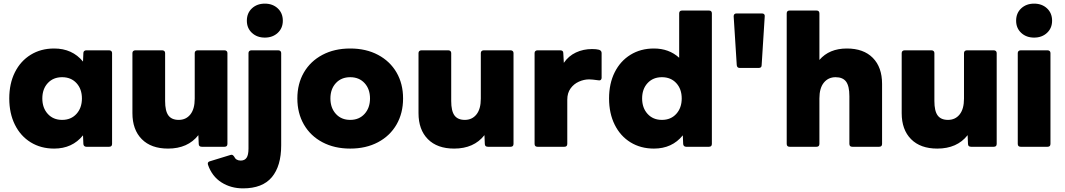

<svg xmlns="http://www.w3.org/2000/svg" viewBox="-20 -808 5861 1057"><path d="M31 -266Q31 -348 62 -410Q93 -472 149 -506.5Q205 -541 278 -541Q378 -541 437 -469L439 -516Q439 -523 443.5 -527Q448 -531 455 -531H581Q588 -531 592.5 -527Q597 -523 597 -516V-16Q597 0 581 0H455Q448 0 443.5 -4.5Q439 -9 439 -16L437 -63Q378 10 278 10Q205 10 149 -24.5Q93 -59 62 -121.5Q31 -184 31 -266ZM431 -266Q431 -318 401 -350.5Q371 -383 322 -383Q273 -383 243 -350.5Q213 -318 213 -266Q213 -214 243 -181Q273 -148 322 -148Q371 -148 401 -181Q431 -214 431 -266Z M709 -185V-516Q709 -523 713.5 -527Q718 -531 725 -531H873Q880 -531 884.5 -527Q889 -523 889 -516V-252Q889 -197 907 -172.5Q925 -148 964 -148Q1004 -148 1028 -178Q1052 -208 1052 -265V-516Q1052 -523 1056.5 -527Q1061 -531 1068 -531H1216Q1223 -531 1227.5 -527Q1232 -523 1232 -516V-16Q1232 0 1216 0H1091Q1074 0 1074 -16L1072 -64Q1014 10 905 10Q812 10 760.5 -42Q709 -94 709 -185Z M1339 -694Q1339 -736 1367 -762Q1395 -788 1438 -788Q1481 -788 1509 -762Q1537 -736 1537 -694Q1537 -653 1509 -627Q1481 -601 1438 -601Q1395 -601 1367 -627Q1339 -653 1339 -694ZM1125 99Q1124 97 1124 93Q1124 83 1135 80L1249 45Q1251 44 1255 44Q1262 44 1269 54Q1279 76 1305 76Q1327 76 1337.5 60.5Q1348 45 1348 10V-516Q1348 -523 1352.5 -527Q1357 -531 1364 -531H1512Q1519 -531 1523.5 -527Q1528 -523 1528 -516V-8Q1528 106 1476.5 167.5Q1425 229 1318 229Q1251 229 1199 196Q1147 163 1125 99Z M1617 -266Q1617 -347 1653 -409Q1689 -471 1755 -506Q1821 -541 1908 -541Q1995 -541 2061 -506Q2127 -471 2163 -409Q2199 -347 2199 -266Q2199 -185 2163 -122.5Q2127 -60 2061 -25Q1995 10 1908 10Q1821 10 1755 -25Q1689 -60 1653 -122.5Q1617 -185 1617 -266ZM2017 -266Q2017 -318 1987 -350.5Q1957 -383 1908 -383Q1859 -383 1829 -350.5Q1799 -318 1799 -266Q1799 -214 1829 -181Q1859 -148 1908 -148Q1957 -148 1987 -181Q2017 -214 2017 -266Z M2284 -185V-516Q2284 -523 2288.5 -527Q2293 -531 2300 -531H2448Q2455 -531 2459.5 -527Q2464 -523 2464 -516V-252Q2464 -197 2482 -172.5Q2500 -148 2539 -148Q2579 -148 2603 -178Q2627 -208 2627 -265V-516Q2627 -523 2631.5 -527Q2636 -531 2643 -531H2791Q2798 -531 2802.5 -527Q2807 -523 2807 -516V-16Q2807 0 2791 0H2666Q2649 0 2649 -16L2647 -64Q2589 10 2480 10Q2387 10 2335.5 -42Q2284 -94 2284 -185Z M2939 0Q2923 0 2923 -16V-516Q2923 -523 2927.5 -527Q2932 -531 2939 -531H3064Q3081 -531 3081 -516L3084 -462Q3110 -500 3150.5 -519Q3191 -538 3240 -538Q3263 -538 3278 -534Q3292 -529 3292 -516V-379Q3292 -372 3287 -368Q3282 -364 3274 -366Q3239 -371 3223 -371Q3195 -371 3167 -358.5Q3139 -346 3121 -321Q3103 -296 3103 -259V-16Q3103 0 3087 0Z M3333 -266Q3333 -348 3364 -410Q3395 -472 3451 -506.5Q3507 -541 3580 -541Q3663 -541 3719 -490V-734Q3719 -750 3735 -750H3883Q3899 -750 3899 -734V-16Q3899 0 3883 0H3757Q3750 0 3745.5 -4.5Q3741 -9 3741 -16L3739 -63Q3680 10 3580 10Q3507 10 3451 -24.5Q3395 -59 3364 -121.5Q3333 -184 3333 -266ZM3733 -266Q3733 -318 3703 -350.5Q3673 -383 3624 -383Q3575 -383 3545 -350.5Q3515 -318 3515 -266Q3515 -214 3545 -181Q3575 -148 3624 -148Q3673 -148 3703 -181Q3733 -214 3733 -266Z M4052 -434Q4038 -434 4036 -449L4019 -718Q4019 -734 4035 -734H4175Q4183 -734 4187 -729.5Q4191 -725 4190 -718L4173 -449Q4173 -434 4157 -434Z M4327 0Q4311 0 4311 -16V-734Q4311 -750 4327 -750H4475Q4491 -750 4491 -734V-478Q4545 -541 4642 -541Q4734 -541 4785 -489.5Q4836 -438 4836 -346V-16Q4836 0 4820 0H4672Q4656 0 4656 -16V-279Q4656 -334 4638 -358.5Q4620 -383 4580 -383Q4540 -383 4515.5 -353Q4491 -323 4491 -266V-16Q4491 0 4475 0Z M4944 -185V-516Q4944 -523 4948.5 -527Q4953 -531 4960 -531H5108Q5115 -531 5119.5 -527Q5124 -523 5124 -516V-252Q5124 -197 5142 -172.5Q5160 -148 5199 -148Q5239 -148 5263 -178Q5287 -208 5287 -265V-516Q5287 -523 5291.5 -527Q5296 -531 5303 -531H5451Q5458 -531 5462.5 -527Q5467 -523 5467 -516V-16Q5467 0 5451 0H5326Q5309 0 5309 -16L5307 -64Q5249 10 5140 10Q5047 10 4995.5 -42Q4944 -94 4944 -185Z M5574 -694Q5574 -736 5602 -762Q5630 -788 5673 -788Q5716 -788 5744 -762Q5772 -736 5772 -694Q5772 -653 5744 -627Q5716 -601 5673 -601Q5630 -601 5602 -627Q5574 -653 5574 -694ZM5599 0Q5583 0 5583 -16V-516Q5583 -523 5587.5 -527Q5592 -531 5599 -531H5747Q5754 -531 5758.5 -527Q5763 -523 5763 -516V-16Q5763 0 5747 0Z"/></svg>

Font: LINE Seed Sans TH App ExtraBold
Style: Regular
Weight: 800
Designer: Dalton Maag Ltd | Thai characters by Cadson Demak Co.,Ltd.
Foundry: Dalton Maag Ltd
Version: Version 1.003